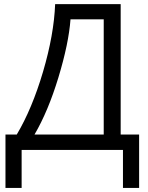

<svg xmlns="http://www.w3.org/2000/svg" viewBox="-20 -734 723 940"><path d="M661.1 186H582V0H85.9V186H6.8V-75.2H62Q137.2 -201.7 190.7 -382.8Q244.1 -564 250 -713.9H570.8V-75.2H661.1ZM487.8 -75.2V-639.2H325.2Q316.4 -521 266.1 -355.2Q215.8 -189.5 148.9 -75.2Z"/></svg>

Font: f06252833
Style: Regular
Weight: 400
Foundry: Ascender Corporation
Version: Version 1.10